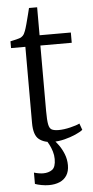

<svg xmlns="http://www.w3.org/2000/svg" viewBox="-61 -722 478 988"><g transform="rotate(-5 178.0 -228.5)"><path d="M191 10Q146 10 119 -11.8Q92 -33.5 92 -96V-489.5H18V-524.5Q25.5 -526 37 -528.8Q48.5 -531.5 58.8 -534.2Q69 -537 73.5 -539.5Q79 -543 83 -547Q87 -551 90.2 -556.8Q93.5 -562.5 96.5 -571Q101 -582.5 107.2 -605.5Q113.5 -628.5 119.2 -651.5Q125 -674.5 128 -687H170V-542.5H331.5V-489.5H169.5V-151Q169.5 -104 173.8 -82.2Q178 -60.5 190.2 -54.2Q202.5 -48 225.5 -48Q252.5 -48 285.8 -56Q319 -64 334.5 -72L346.5 -38.5Q332.5 -27.5 307.2 -16.5Q282 -5.5 251.5 2.2Q221 10 191 10ZM151 230Q132.5 230 112.5 226.2Q92.5 222.5 79.5 217.5V159Q90 162.5 104 164.8Q118 167 126.5 167Q154.5 167 173.2 153.8Q192 140.5 192 98.5Q192 78.5 186 59Q180 39.5 171.8 23.8Q163.5 8 157.5 0L178 -6L194 0Q205.5 10 220.2 30.5Q235 51 246 78.2Q257 105.5 257 136Q257 168 243.5 189Q230 210 206.2 220Q182.5 230 151 230Z"/></g></svg>

Font: Merriweather 48pt Light
Style: Regular
Weight: 300
Version: Version 2.100